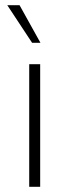

<svg xmlns="http://www.w3.org/2000/svg" viewBox="-20 -716 266 736"><path d="M92 0V-470H134V0ZM103 -552 8 -696H55L135 -552Z"/></svg>

Font: Gantari ExtraLight
Style: Regular
Weight: 250
Designer: Anugrah Pasau
Foundry: Lafontype
Version: Version 1.000